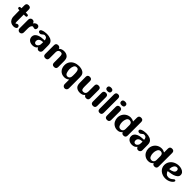

<svg xmlns="http://www.w3.org/2000/svg" viewBox="581 -2856 5212 5212"><g transform="rotate(45 3187.5 -250.0)"><path d="M267.6 -106Q279.8 -114.7 291 -120.6Q302.7 -126.5 315.9 -126.5Q339.4 -126.5 355.5 -109.4Q371.6 -92.8 371.6 -68.4Q371.6 -34.2 337.9 -17.1Q303.7 0 264.6 0Q208.5 0 164.1 -24.4Q120.1 -49.3 97.7 -97.7Q81.1 -133.3 76.7 -175.3Q72.3 -217.8 72.3 -426.3H52.7Q19 -426.3 9.3 -438Q0 -448.7 0 -463.9Q0 -490.2 13.7 -496.6Q26.9 -503.4 57.6 -503.4H72.3V-618.2Q72.3 -700.7 155.3 -700.7Q238.3 -700.7 238.3 -618.2V-503.4H269.5Q309.1 -503.4 325.2 -496.1Q340.8 -488.8 340.8 -462.9Q340.8 -440.4 327.1 -433.1Q313 -426.3 288.1 -426.3H237.3V-153.3Q237.3 -97.7 252.4 -97.7Z M743.2 -480Q764.2 -459.5 764.2 -427.2Q764.2 -401.4 750 -379.9Q735.8 -358.9 711.9 -358.9Q698.2 -358.9 677.2 -365.2Q656.2 -371.6 645.5 -371.6Q618.7 -371.6 600.1 -335Q585 -307.6 582 -254.9V-82Q582 -47.9 558.6 -23.9Q535.2 0 501.5 0Q467.8 0 444.3 -23.9Q420.9 -47.9 420.9 -82V-418.9Q420.9 -453.1 444.3 -476.6Q467.8 -500.5 501.5 -500.5Q570.8 -500.5 581.1 -431.2Q597.2 -453.1 615.7 -470.2Q650.4 -500.5 689.9 -500.5Q722.2 -500.5 743.2 -480Z M1138.7 -267.1H1120.6Q1062.5 -267.1 1020.5 -237.8Q979 -208.5 979 -152.8Q979 -123.5 995.6 -102.5Q1012.7 -81.5 1041.5 -81.5Q1085.9 -81.5 1117.7 -129.4Q1132.3 -153.3 1135.3 -175.3Q1138.7 -197.3 1138.7 -235.4ZM1299.8 -307.6 1301.3 -96.7Q1301.3 -62.5 1277.3 -38.6Q1253.9 -14.6 1220.2 -14.6Q1167 -14.6 1146 -63.5L1142.1 -73.2Q1095.2 0 991.2 0Q942.9 0 901.9 -17.6Q861.3 -35.2 836.9 -69.8Q812 -105 812 -153.8Q812 -203.6 840.3 -238.8Q868.2 -273.4 912.1 -293Q955.6 -312.5 1004.9 -321.3Q1054.2 -329.6 1100.1 -329.6H1133.8Q1133.8 -376.5 1110.4 -405.3Q1086.9 -434.1 1041.5 -434.1Q1021.5 -434.1 1007.8 -426.3Q994.6 -418.5 976.1 -401.9Q958 -385.7 943.8 -377.9Q929.7 -370.1 909.7 -370.1Q885.3 -370.1 866.7 -381.8Q848.1 -394 848.1 -418Q848.1 -449.7 885.7 -467.8Q923.3 -486.3 971.2 -493.2Q1019.5 -500.5 1053.2 -500.5Q1135.7 -500.5 1194.3 -475.6L1197.8 -474.1Q1210 -468.8 1219.2 -463.4Q1263.7 -438 1281.7 -400.4Q1299.8 -363.3 1299.8 -307.6Z M1906.2 -81.5Q1906.2 0 1823.2 0Q1740.2 0 1740.2 -81.5L1739.7 -300.8Q1739.7 -356 1726.6 -386.7Q1713.4 -417 1664.6 -417Q1611.8 -417 1586.4 -376.5Q1573.7 -356.4 1571.8 -311V-81.5Q1571.8 0 1488.8 0Q1405.8 0 1405.8 -81.5V-418.5Q1405.8 -500.5 1488.8 -500.5Q1550.8 -500.5 1568.4 -441.9Q1626 -500.5 1717.3 -500.5Q1808.1 -500.5 1861.8 -447.8Q1905.3 -405.3 1905.3 -303.7Z M2186 -377.9Q2162.1 -324.7 2162.1 -258.3Q2162.1 -193.4 2184.6 -133.8Q2206.5 -74.2 2260.3 -74.2Q2308.1 -74.2 2336.4 -114.7Q2354 -141.1 2354 -198.2V-276.4Q2354 -342.3 2337.4 -386.7Q2321.3 -431.6 2267.1 -431.6Q2209.5 -431.6 2186 -377.9ZM2004.9 -141.1Q1989.3 -185.1 1989.3 -236.3Q1989.3 -319.3 2029.8 -378.9Q2070.3 -439 2138.7 -469.7Q2207 -500.5 2289.1 -500.5Q2334.5 -500.5 2379.4 -489.3Q2393.1 -485.8 2406 -481Q2418.9 -476.1 2434.6 -468Q2450.2 -460 2456.1 -455.6Q2482.9 -436 2497.1 -410.2Q2511.2 -384.3 2515.6 -354.5Q2520 -325.2 2520 -287.1V125.5Q2520 159.7 2496.6 183.6Q2472.7 207.5 2438.5 207.5Q2404.8 207.5 2380.9 183.6Q2356.9 159.7 2356.9 125.5V-50.3Q2292.5 1.5 2216.3 1.5Q2163.6 1.5 2121.6 -15.6Q2080.1 -33.2 2050.3 -65.4Q2020.5 -97.2 2004.9 -141.1Z M3121.6 -96.2Q3121.6 -14.6 3038.6 -14.6Q2983.9 -14.6 2961.4 -64Q2912.6 0 2810.1 0Q2719.2 0 2665.5 -52.7Q2622.1 -95.2 2622.1 -196.8L2621.1 -418.9Q2621.1 -500.5 2704.1 -500.5Q2787.1 -500.5 2787.1 -418.9V-199.7Q2787.6 -144.5 2800.8 -113.8Q2814 -83.5 2862.8 -83.5Q2915.5 -83.5 2940.9 -124Q2953.6 -144 2955.6 -189.5V-418.9Q2955.6 -500.5 3038.6 -500.5Q3121.6 -500.5 3121.6 -418.9Z M3317.9 -562Q3231.9 -562 3231.9 -631.3Q3231.9 -700.7 3317.9 -700.7Q3403.3 -700.7 3403.3 -631.3Q3403.3 -562 3317.9 -562ZM3317.9 -502.9Q3400.9 -502.9 3400.9 -420.4V-82.5Q3400.9 0 3317.9 0Q3234.4 0 3234.4 -82.5V-420.4Q3234.4 -502.9 3317.9 -502.9Z M3658.7 -77.1Q3658.7 7.3 3580.1 7.3Q3501.5 7.3 3501.5 -77.1V-623.5Q3501.5 -708 3580.1 -708Q3658.7 -708 3658.7 -623.5Z M3856.9 -562Q3771 -562 3771 -631.3Q3771 -700.7 3856.9 -700.7Q3942.4 -700.7 3942.4 -631.3Q3942.4 -562 3856.9 -562ZM3856.9 -502.9Q3939.9 -502.9 3939.9 -420.4V-82.5Q3939.9 0 3856.9 0Q3773.4 0 3773.4 -82.5V-420.4Q3773.4 -502.9 3856.9 -502.9Z M4295.9 -80.6Q4345.7 -80.6 4373.5 -122.6Q4387.7 -144.5 4388.7 -186V-334Q4387.2 -379.4 4367.7 -402.3Q4341.8 -432.1 4300.8 -432.1Q4240.2 -432.1 4213.4 -376Q4187 -319.8 4187 -252Q4187 -185.1 4211.4 -132.8Q4235.8 -80.6 4295.9 -80.6ZM4554.7 -98.1Q4554.7 -15.6 4471.2 -15.6Q4412.6 -15.6 4392.6 -69.8Q4344.7 0 4246.6 0Q4179.2 0 4125.5 -32.7Q4071.8 -64.9 4041.5 -121.6Q4011.2 -177.7 4011.2 -244.6Q4011.2 -316.9 4044.9 -377Q4078.6 -437 4137.7 -471.2Q4196.8 -505.4 4270 -505.4Q4329.1 -505.4 4388.7 -472.7V-618.2Q4388.7 -700.7 4471.7 -700.7Q4554.7 -700.7 4554.7 -618.2Z M4956.5 -267.1H4938.5Q4880.4 -267.1 4838.4 -237.8Q4796.9 -208.5 4796.9 -152.8Q4796.9 -123.5 4813.5 -102.5Q4830.6 -81.5 4859.4 -81.5Q4903.8 -81.5 4935.5 -129.4Q4950.2 -153.3 4953.1 -175.3Q4956.5 -197.3 4956.5 -235.4ZM5117.7 -307.6 5119.1 -96.7Q5119.1 -62.5 5095.2 -38.6Q5071.8 -14.6 5038.1 -14.6Q4984.9 -14.6 4963.9 -63.5L4960 -73.2Q4913.1 0 4809.1 0Q4760.7 0 4719.7 -17.6Q4679.2 -35.2 4654.8 -69.8Q4629.9 -105 4629.9 -153.8Q4629.9 -203.6 4658.2 -238.8Q4686 -273.4 4730 -293Q4773.4 -312.5 4822.8 -321.3Q4872.1 -329.6 4918 -329.6H4951.7Q4951.7 -376.5 4928.2 -405.3Q4904.8 -434.1 4859.4 -434.1Q4839.4 -434.1 4825.7 -426.3Q4812.5 -418.5 4793.9 -401.9Q4775.9 -385.7 4761.7 -377.9Q4747.6 -370.1 4727.5 -370.1Q4703.1 -370.1 4684.6 -381.8Q4666 -394 4666 -418Q4666 -449.7 4703.6 -467.8Q4741.2 -486.3 4789.1 -493.2Q4837.4 -500.5 4871.1 -500.5Q4953.6 -500.5 5012.2 -475.6L5015.6 -474.1Q5027.8 -468.8 5037.1 -463.4Q5081.5 -438 5099.6 -400.4Q5117.7 -363.3 5117.7 -307.6Z M5484.9 -80.6Q5534.7 -80.6 5562.5 -122.6Q5576.7 -144.5 5577.6 -186V-334Q5576.2 -379.4 5556.6 -402.3Q5530.8 -432.1 5489.7 -432.1Q5429.2 -432.1 5402.3 -376Q5376 -319.8 5376 -252Q5376 -185.1 5400.4 -132.8Q5424.8 -80.6 5484.9 -80.6ZM5743.7 -98.1Q5743.7 -15.6 5660.2 -15.6Q5601.6 -15.6 5581.5 -69.8Q5533.7 0 5435.5 0Q5368.2 0 5314.5 -32.7Q5260.7 -64.9 5230.5 -121.6Q5200.2 -177.7 5200.2 -244.6Q5200.2 -316.9 5233.9 -377Q5267.6 -437 5326.7 -471.2Q5385.7 -505.4 5459 -505.4Q5518.1 -505.4 5577.6 -472.7V-618.2Q5577.6 -700.7 5660.6 -700.7Q5743.7 -700.7 5743.7 -618.2Z M6117.2 -285.2Q6173.3 -313 6173.3 -368.7Q6173.3 -398.9 6157.7 -416.5Q6142.6 -434.6 6112.8 -434.6Q6057.1 -434.6 6025.9 -378.4Q5995.1 -322.3 5995.1 -252.4Q6061 -257.3 6117.2 -285.2ZM6050.3 -106.4Q6085.4 -76.2 6134.3 -76.2Q6172.4 -76.2 6204.6 -91.8Q6236.8 -106.9 6270 -137.2Q6286.6 -151.4 6292.5 -155.3Q6297.9 -159.2 6311.5 -159.2Q6322.3 -159.2 6331.5 -151.4Q6340.8 -143.6 6340.8 -132.3Q6340.8 -107.4 6313.5 -80.6Q6286.6 -53.2 6258.8 -38.1Q6188 4.9 6091.8 4.9Q6041 4.9 5991.7 -11.7Q5942.4 -28.3 5903.8 -59.6Q5865.2 -90.8 5843.3 -135.3Q5820.8 -179.7 5820.8 -233.9Q5820.8 -315.9 5862.8 -377.4Q5904.8 -439.5 5974.6 -472.7Q6044.4 -505.4 6124 -505.4Q6171.9 -505.4 6219.7 -489.7Q6267.6 -474.1 6299.3 -440.9Q6330.6 -407.7 6330.6 -357.9Q6330.6 -307.1 6290 -272.9Q6249 -238.8 6192.4 -220.2Q6166 -211.9 6134.8 -205.6Q6103 -199.2 6064 -193.4Q6023.9 -188 6003.9 -184.6Q6014.6 -136.7 6050.3 -106.4Z"/></g></svg>

Font: inglobal
Style: Bold
Weight: 700
Designer: Andrey Kochetov, Denis Davydov, Evgeny Yurtaev
Foundry: inglobal.ru
Version: Version 1.00 September 25, 2014, initial release